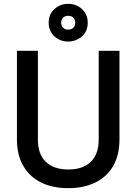

<svg xmlns="http://www.w3.org/2000/svg" viewBox="-20 -964 709 998"><path d="M335 14Q252 14 192.5 -16Q133 -46 100.5 -102.5Q68 -159 68 -240V-700H177V-237Q177 -163 218 -123Q259 -83 335 -83Q411 -83 452 -123Q493 -163 493 -237V-700H601V-240Q601 -159 569 -102.5Q537 -46 477 -16Q417 14 335 14ZM334 -748Q292 -748 262.5 -775.5Q233 -803 233 -846Q233 -889 262.5 -916.5Q292 -944 334 -944Q377 -944 406.5 -916.5Q436 -889 436 -846Q436 -801 405.5 -774.5Q375 -748 334 -748ZM334 -810Q352 -810 361.5 -820Q371 -830 371 -846Q371 -862 361.5 -872Q352 -882 334 -882Q318 -882 308 -872Q298 -862 298 -846Q298 -830 308 -820Q318 -810 334 -810Z"/></svg>

Font: Space Grotesk Medium
Style: Regular
Weight: 500
Designer: Florian Karsten
Foundry: Florian Karsten
Version: Version 2.000